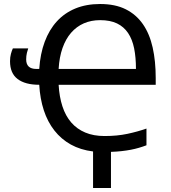

<svg xmlns="http://www.w3.org/2000/svg" viewBox="-20 -745 848 953"><path d="M174.8 -402.8Q179.7 -478 201.9 -537.6Q224.1 -597.2 262.2 -638.9Q300.3 -680.7 354.2 -702.9Q408.2 -725.1 477.1 -725.1Q551.8 -725.1 604 -699Q656.2 -672.9 689.5 -624.8Q722.7 -576.7 737.8 -509Q752.9 -441.4 752.9 -357.9V-324.2H271Q274.4 -264.6 289.8 -217.3Q305.2 -169.9 333.5 -137.2Q361.8 -104.5 403.1 -87.2Q444.3 -69.8 499 -69.8Q561.5 -69.8 612.1 -80.6Q662.6 -91.3 707 -106.9V-23.9Q689 -17.1 669.9 -11.5Q650.9 -5.9 629.4 -1.7Q607.9 2.4 583.5 5.1Q559.1 7.8 530.8 8.8V188H441.9V6.8Q379.4 -1 331.5 -27.6Q283.7 -54.2 250 -97.2Q216.3 -140.1 197.5 -197.5Q178.7 -254.9 174.8 -324.2Q105 -324.2 67.4 -352.8Q29.8 -381.3 29.8 -440.9Q29.8 -461.4 34.2 -477.5Q38.6 -493.7 43.9 -504.9H120.1Q117.2 -497.6 113.5 -482.4Q109.9 -467.3 109.9 -450.2Q109.9 -402.8 160.2 -402.8ZM477.1 -645Q432.6 -645 396.2 -629.2Q359.9 -613.3 333 -582.5Q306.2 -551.8 290.3 -506.6Q274.4 -461.4 271 -402.8H654.8Q654.8 -460 645.8 -504.9Q636.7 -549.8 615.7 -581.1Q594.7 -612.3 560.8 -628.7Q526.9 -645 477.1 -645Z"/></svg>

Font: Droid Sans
Style: Regular
Weight: 400
Foundry: Ascender Corporation
Version: Version 1.00 build 114